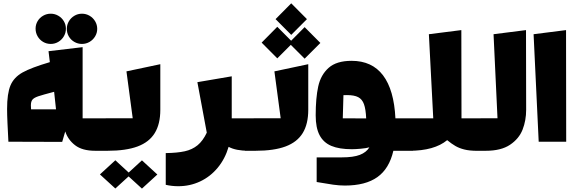

<svg xmlns="http://www.w3.org/2000/svg" viewBox="-20 -840 3398 1138"><path d="M190.9 -670.4Q190.9 -694.3 202.9 -714.6Q214.8 -734.9 235.6 -746.8Q256.3 -758.8 280.8 -758.8Q304.7 -758.8 325.4 -746.8Q346.2 -734.9 358.4 -714.4Q370.6 -693.8 370.6 -669.9Q370.6 -645.5 358.4 -624.8Q346.2 -604 325.7 -591.8Q305.2 -579.6 280.8 -579.6Q255.9 -579.6 235.4 -591.8Q214.8 -604 202.9 -624.8Q190.9 -645.5 190.9 -670.4ZM376 -668.9Q376 -693.4 388.2 -713.9Q400.4 -734.4 420.9 -746.6Q441.4 -758.8 465.8 -758.8Q490.2 -758.8 511 -746.6Q531.7 -734.4 543.9 -713.9Q556.2 -693.4 556.2 -668.9Q556.2 -645 543.9 -624.5Q531.7 -604 511 -591.8Q490.2 -579.6 465.8 -579.6Q441.4 -579.6 420.7 -591.6Q399.9 -603.5 387.9 -624Q376 -644.5 376 -668.9ZM469.7 -138.7H598.1V53.7H544.4Q467.8 53.7 425.3 21Q382.8 -11.7 366.7 -61L348.6 1L29.8 0L24.4 -108.4Q22 -161.1 22 -194.3Q22 -286.1 42.2 -334Q62.5 -381.8 113.5 -410.4Q164.6 -439 275.4 -471.7L267.6 -536.6L469.7 -560.5ZM312 -191.9 300.8 -295.9Q231.9 -277.8 206.8 -269.3Q181.6 -260.7 172.4 -249.5Q163.1 -238.3 163.1 -215.8Q163.1 -210.4 164.1 -191.9Z M930.2 -459.5V-189.5Q930.2 -105 897.2 -51.3Q864.3 2.4 795.4 28.1Q726.6 53.7 617.7 53.7H554.2V-138.7L766.6 -139.2L729.5 -417ZM821.3 110.4 912.6 194.3 821.3 277.8 742.2 205.6 663.6 277.3 572.3 193.8 663.6 109.9 742.7 182.6Z M1205.6 -53.7 1149.9 -353 1353.5 -387.7V-138.7H1475.1V53.7H1453.1Q1377.9 53.7 1335 30.3Q1314 101.6 1270.3 154.3Q1226.6 207 1166.3 235.4Q1106 263.7 1036.6 263.7Q998.5 263.7 962.4 255.4V67.4Q1031.2 66.4 1075.2 56.6Q1119.1 46.9 1150.9 21Q1182.6 -4.9 1205.6 -53.7Z M1706.1 -633.3 1613.3 -726.6 1706.1 -820.3 1799.3 -726.6ZM1623.5 -494.1 1530.8 -587.4 1623.5 -681.2 1705.6 -598.6 1785.6 -679.2 1878.9 -585.4 1785.6 -492.2 1703.6 -574.2ZM1606.4 -417 1807.1 -459.5V-189.5Q1807.1 -105 1774.2 -51.3Q1741.2 2.4 1672.4 28.1Q1603.5 53.7 1494.6 53.7H1431.2V-138.7L1643.6 -139.2Z M2064 -479.5Q2185.1 -479.5 2250.2 -393.6Q2315.4 -307.6 2323.7 -138.7H2427.7V53.7H2311.5Q2287.1 159.7 2216.8 209.7Q2146.5 259.8 2023.9 259.8Q1991.2 259.8 1954.3 254.6Q1917.5 249.5 1856.9 238.8V92.8H2005.4Q2074.2 92.8 2112.8 77.9Q2151.4 63 2169.4 33.2Q2150.9 38.6 2118.7 41.5Q2086.4 44.4 2065.4 44.4Q1990.7 44.4 1943.8 24.7Q1897 4.9 1874 -39.1Q1851.1 -83 1851.1 -156.2Q1851.1 -259.3 1866.2 -327.9Q1881.3 -396.5 1928 -438Q1974.6 -479.5 2064 -479.5ZM2150.4 -138.2Q2147.9 -193.4 2137.2 -222.7Q2126.5 -252 2103 -264.2Q2079.6 -276.4 2036.6 -276.4Q2022.9 -276.4 2015.6 -275.9L2011.7 -138.7Z M2384.3 -138.7H2547.9L2522 -637.2L2714.4 -661.6L2715.3 -138.7H2839.8V53.7H2804.7Q2762.7 53.7 2732.4 46.1Q2702.1 38.6 2679.4 25.4Q2656.7 12.2 2630.4 -9.3Q2554.2 53.7 2406.2 53.7H2383.8Z M2795.9 -138.7 2928.7 -139.2 2905.3 -637.2 3097.7 -661.6 3098.6 -189.5Q3098.6 -126 3077.4 -71.8Q3056.2 -17.6 3002.9 18.1Q2949.7 53.7 2859.4 53.7H2795.9Z M3142.6 -637.2 3335 -661.6 3335.9 0H3172.9Z"/></svg>

Font: SG Kara Bold
Style: Regular
Weight: 400
Designer: Damoon Khanjanzadeh
Version: Version 1.000